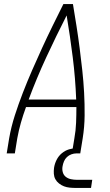

<svg xmlns="http://www.w3.org/2000/svg" viewBox="-20 -755 540 945"><path d="M13 0 25 -74Q35 -131 53 -187Q71 -243 92.5 -298.5Q114 -354 138 -409Q162 -464 187 -518.5Q212 -573 238.5 -627Q265 -681 292 -735H339Q348 -681 356.5 -627Q365 -573 372 -518.5Q379 -464 385 -409Q391 -354 394 -298.5Q397 -243 396.5 -186.5Q396 -130 387 -74L375 0H334L346 -74Q353 -112 354.5 -151Q356 -190 356 -228H108Q94 -190 83 -151.5Q72 -113 65 -74L53 0ZM355 -265Q351 -370 338 -473.5Q325 -577 308 -679Q256 -577 208 -473.5Q160 -370 121 -265ZM353 170Q338 170 323 168.5Q308 167 295 162Q282 157 270.5 148Q259 139 252.5 127Q246 115 245 100.5Q244 86 246 71Q249 51 258.5 32Q268 13 284 -0.5Q300 -14 320 -20Q340 -26 360 -26L356 0Q344 0 331.5 4.5Q319 9 309.5 18Q300 27 295 39Q290 51 288 63Q285 78 289 92.5Q293 107 304 115.5Q315 124 329.5 127Q344 130 359 130H434L428 170Z"/></svg>

Font: Iosevka Curly XLtObl
Style: Regular
Weight: 200
Italic angle: -9°
Monospace: yes
Designer: Belleve Invis
Foundry: Belleve Invis
Version: Version 11.1.0; ttfautohint (v1.8.3)